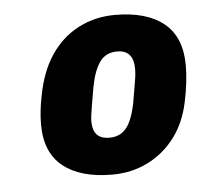

<svg xmlns="http://www.w3.org/2000/svg" viewBox="-37 -736 474 446"><g transform="rotate(-5 200.0 -513.5)"><path d="M208 -329Q134 -329 93.5 -361.5Q53 -394 53 -459Q53 -476 55 -493Q57 -510 60 -524Q70 -580 95.5 -618.5Q121 -657 160 -677.5Q199 -698 246 -698Q320 -698 360 -665.5Q400 -633 400 -567Q400 -548 397.5 -526.5Q395 -505 390 -482Q380 -434 354 -400Q328 -366 290.5 -347.5Q253 -329 208 -329ZM209 -415Q234 -415 248.5 -433Q263 -451 271 -492Q276 -522 278.5 -536.5Q281 -551 281.5 -557.5Q282 -564 282 -569Q282 -591 272.5 -602Q263 -613 244 -613Q217 -613 203 -593Q189 -573 182 -536Q177 -508 174.5 -492.5Q172 -477 171 -469.5Q170 -462 170 -458Q170 -436 179.5 -425.5Q189 -415 209 -415Z"/></g></svg>

Font: Archivo SemiCondensed Black
Style: Italic
Weight: 900
Width: 4
Italic angle: -10°
Designer: Hector Gatti
Foundry: Omnibus-Type
Version: Version 2.001